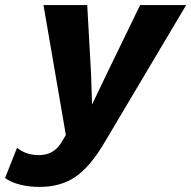

<svg xmlns="http://www.w3.org/2000/svg" viewBox="-112 -520 752 755"><path d="M44 215Q1 215 -35 205.5Q-71 196 -92 180L-45 61Q-10 90 41 90Q97 90 127 44L147 11L59 -500H231L246 -231L250 -109L307 -228L439 -500H620L298 42Q243 135 185 175Q127 215 44 215Z"/></svg>

Font: Work Sans
Style: Bold Italic
Weight: 700
Italic angle: -13°
Designer: Wei Huang
Foundry: Wei Huang
Version: Version 2.010; ttfautohint (v1.8.3)